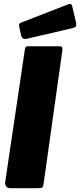

<svg xmlns="http://www.w3.org/2000/svg" viewBox="-20 -984 419 1004"><path d="M208 -23Q206 -7 199.5 -3.5Q193 0 176 0H34Q19 0 12.5 -9Q6 -18 7 -31L110 -725Q112 -736 115 -739Q118 -742 127 -742H294Q309 -742 306 -720ZM359 -946 378 -865Q380 -854 377.5 -847.5Q375 -841 360 -837L119 -781Q106 -778 99 -784Q92 -790 90 -800L81 -843Q77 -860 86 -864L338 -962Q345 -965 350.5 -962.5Q356 -960 359 -946Z"/></svg>

Font: Libre Franklin Black
Style: Italic
Weight: 900
Italic angle: -8°
Designer: Pablo Impallari, Rodrigo Fuenzalida, Nhung Nguyen
Foundry: Impallari Type
Version: Version 3.000